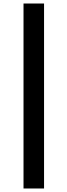

<svg xmlns="http://www.w3.org/2000/svg" viewBox="-20 -816 384 1094"><path d="M231 258V-796H114V258Z"/></svg>

Font: Perun Medium
Style: Regular
Weight: 500
Foundry: Copyright (c) Stefan Peev, Context Ltd, 2016
Version: Version 1.089